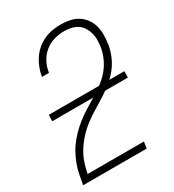

<svg xmlns="http://www.w3.org/2000/svg" viewBox="-180 -846 859 948"><g transform="rotate(-30 250.0 -371.5)"><path d="M13 0V-1Q18 -29 23.5 -57Q29 -85 39.5 -112.5Q50 -140 64.5 -166Q79 -192 98.5 -215Q118 -238 140.5 -258.5Q163 -279 188 -296.5Q213 -314 239 -329.5Q265 -345 290.5 -361Q316 -377 339.5 -396Q363 -415 381.5 -438.5Q400 -462 412 -489.5Q424 -517 429 -545Q432 -566 432.5 -586.5Q433 -607 427.5 -626Q422 -645 412 -661Q402 -677 385.5 -687.5Q369 -698 349.5 -702Q330 -706 310 -706Q282 -706 253 -697.5Q224 -689 200.5 -669.5Q177 -650 163 -623Q149 -596 145 -568L144 -565H104L105 -568Q109 -592 118 -615Q127 -638 141 -659Q155 -680 175 -697Q195 -714 218 -724.5Q241 -735 265 -739Q289 -743 313 -743Q339 -743 364 -738Q389 -733 410 -720Q431 -707 445.5 -686.5Q460 -666 466.5 -642Q473 -618 472.5 -592Q472 -566 468 -539Q463 -508 450 -477Q437 -446 416 -419.5Q395 -393 368 -371Q341 -349 313 -331Q285 -313 255.5 -295.5Q226 -278 198.5 -257.5Q171 -237 147.5 -212Q124 -187 105.5 -158.5Q87 -130 76.5 -99Q66 -68 60 -37H381L375 0ZM470 -350H39L40 -386H471Z"/></g></svg>

Font: Iosevka Term Curly XLt Obl
Style: Regular
Weight: 200
Italic angle: -9°
Designer: Belleve Invis
Foundry: Belleve Invis
Version: Version 32.3.0